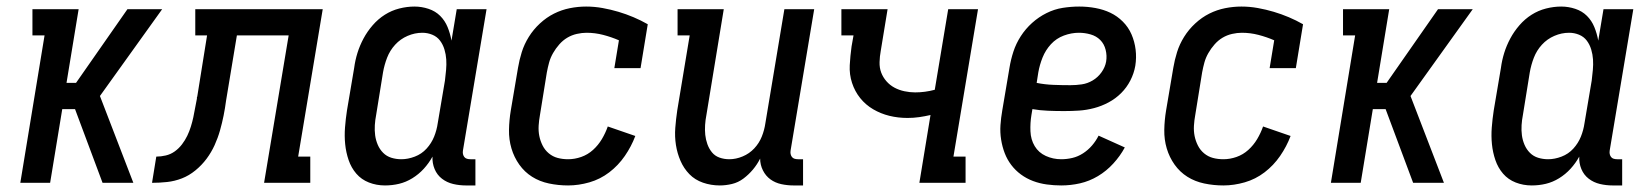

<svg xmlns="http://www.w3.org/2000/svg" viewBox="-20 -558 5040 586"><path d="M42 0 116 -450H79V-530H220L183 -305H212L369 -530H475L285 -265L387 0H293L209 -225H170L133 0Z M444 0 457 -80Q471 -80 486 -83.5Q501 -87 513.5 -96Q526 -105 535.5 -117.5Q545 -130 551.5 -143.5Q558 -157 562.5 -171.5Q567 -186 570 -200Q573 -214 575.5 -228.5Q578 -243 581 -257Q581 -259 581 -260.5Q581 -262 582 -263L612 -450H576V-530H965L890 -80H927V0H786L861 -450H703L670 -251Q667 -228 662.5 -205.5Q658 -183 651.5 -160Q645 -137 635 -115Q625 -93 610.5 -73.5Q596 -54 576.5 -38Q557 -22 535 -13.5Q513 -5 490 -2.5Q467 0 444 0Z M1155 8Q1129 8 1106 -1Q1083 -10 1067.5 -28Q1052 -46 1044 -69.5Q1036 -93 1033.5 -118Q1031 -143 1033 -169Q1035 -195 1039 -221L1061 -351Q1064 -374 1071 -396.5Q1078 -419 1089.5 -440.5Q1101 -462 1117.5 -481Q1134 -500 1154.5 -513Q1175 -526 1198.5 -532Q1222 -538 1245 -538Q1267 -538 1288 -531Q1309 -524 1323.5 -509.5Q1338 -495 1346 -475.5Q1354 -456 1358 -434L1374 -530H1465L1393 -99Q1392 -93 1393 -88Q1394 -83 1397 -79Q1400 -75 1405 -73.5Q1410 -72 1416 -72H1431V8H1402Q1382 8 1363 3.5Q1344 -1 1329 -12.5Q1314 -24 1306.5 -42Q1299 -60 1300 -80Q1289 -60 1273.5 -43Q1258 -26 1238.5 -14Q1219 -2 1198 3Q1177 8 1155 8ZM1205 -72Q1225 -72 1246 -80Q1267 -88 1282 -104.5Q1297 -121 1305 -141Q1313 -161 1316 -182L1338 -312Q1340 -328 1341.5 -344.5Q1343 -361 1342 -376.5Q1341 -392 1336.5 -407Q1332 -422 1323 -434Q1314 -446 1299.5 -452Q1285 -458 1269 -458Q1246 -458 1224 -448.5Q1202 -439 1186 -421.5Q1170 -404 1161.5 -382Q1153 -360 1149 -337L1128 -207Q1125 -192 1124 -176Q1123 -160 1125 -145Q1127 -130 1133 -116Q1139 -102 1149.5 -91.5Q1160 -81 1174.5 -76.5Q1189 -72 1205 -72Z M1714 8Q1684 8 1655.5 2Q1627 -4 1604 -18.5Q1581 -33 1565 -55.5Q1549 -78 1541 -105Q1533 -132 1533.5 -161.5Q1534 -191 1539 -221L1561 -351Q1565 -375 1572.5 -399Q1580 -423 1594 -445.5Q1608 -468 1628 -486.5Q1648 -505 1671 -516.5Q1694 -528 1719 -533Q1744 -538 1769 -538Q1794 -538 1819 -533.5Q1844 -529 1867.5 -522Q1891 -515 1913.5 -505.5Q1936 -496 1957 -484L1935 -350H1855L1869 -435Q1846 -445 1821 -451.5Q1796 -458 1770 -458Q1756 -458 1740.5 -454.5Q1725 -451 1711.5 -443Q1698 -435 1687 -422.5Q1676 -410 1668 -396Q1660 -382 1656 -367.5Q1652 -353 1649 -337L1628 -207Q1625 -191 1624 -174.5Q1623 -158 1626 -143Q1629 -128 1636 -114Q1643 -100 1655 -90Q1667 -80 1682 -76Q1697 -72 1714 -72Q1734 -72 1754 -79Q1774 -86 1790 -100.5Q1806 -115 1817 -133.5Q1828 -152 1835 -172L1919 -143Q1907 -111 1887 -82Q1867 -53 1839.5 -32Q1812 -11 1779 -1.5Q1746 8 1714 8Z M2177 8Q2150 8 2125.5 -0.5Q2101 -9 2084 -26.5Q2067 -44 2057 -67Q2047 -90 2043 -115.5Q2039 -141 2041 -167.5Q2043 -194 2047 -221L2085 -450H2048V-530H2189L2136 -207Q2133 -192 2132 -176.5Q2131 -161 2132.5 -146.5Q2134 -132 2139 -118Q2144 -104 2153 -93Q2162 -82 2176 -77Q2190 -72 2206 -72Q2226 -72 2246.5 -80.5Q2267 -89 2282 -105Q2297 -121 2305 -141Q2313 -161 2316 -182L2374 -530H2465L2393 -99Q2392 -93 2393 -88Q2394 -83 2397 -79Q2400 -75 2405 -73.5Q2410 -72 2416 -72H2431V8H2402Q2383 8 2364.5 4Q2346 0 2331.5 -10.5Q2317 -21 2308.5 -38Q2300 -55 2300 -74Q2291 -56 2278 -40.5Q2265 -25 2249 -13Q2233 -1 2214 3.5Q2195 8 2177 8Z M2786 0 2820 -207Q2803 -203 2785.5 -200.5Q2768 -198 2750 -198Q2721 -198 2694.5 -204.5Q2668 -211 2645 -224.5Q2622 -238 2605.5 -258.5Q2589 -279 2580.5 -305Q2572 -331 2573.5 -359Q2575 -387 2579 -416L2585 -450H2548V-530H2689L2668 -402Q2665 -386 2664.5 -368.5Q2664 -351 2669.5 -336.5Q2675 -322 2685.5 -310Q2696 -298 2710 -290.5Q2724 -283 2740.5 -279.5Q2757 -276 2773 -276Q2788 -276 2803 -278Q2818 -280 2833 -284L2874 -530H2965L2890 -80H2927V0Z M3219 8Q3197 8 3175 5Q3153 2 3133 -5.5Q3113 -13 3096 -25.5Q3079 -38 3066.5 -54.5Q3054 -71 3046.5 -90.5Q3039 -110 3035.5 -132Q3032 -154 3033.5 -176Q3035 -198 3039 -221L3061 -351Q3065 -376 3073 -400.5Q3081 -425 3095.5 -447.5Q3110 -470 3130 -488Q3150 -506 3174 -518Q3198 -530 3223.5 -534Q3249 -538 3274 -538Q3299 -538 3323.5 -533.5Q3348 -529 3369 -519Q3390 -509 3407 -492Q3424 -475 3433.5 -453Q3443 -431 3446 -406.5Q3449 -382 3445 -357Q3441 -334 3430 -312.5Q3419 -291 3402 -274Q3385 -257 3363.5 -245.5Q3342 -234 3319 -228Q3296 -222 3273.5 -220.5Q3251 -219 3228 -219Q3203 -219 3178.5 -220Q3154 -221 3131 -225L3128 -207Q3124 -183 3125 -157.5Q3126 -132 3138 -112Q3150 -92 3172 -82Q3194 -72 3219 -72Q3236 -72 3253 -76Q3270 -80 3285.5 -90Q3301 -100 3313 -114Q3325 -128 3333 -144L3413 -108Q3399 -82 3378 -59Q3357 -36 3331 -20.5Q3305 -5 3276.5 1.5Q3248 8 3219 8ZM3247 -298Q3264 -298 3281.5 -300.5Q3299 -303 3315 -312.5Q3331 -322 3342 -337.5Q3353 -353 3356 -370Q3359 -388 3354.5 -406Q3350 -424 3338 -436Q3326 -448 3308.5 -453Q3291 -458 3273 -458Q3250 -458 3227 -449.5Q3204 -441 3187.5 -423Q3171 -405 3162 -382.5Q3153 -360 3149 -337L3144 -305Q3169 -300 3195 -299Q3221 -298 3247 -298Z M3714 8Q3684 8 3655.5 2Q3627 -4 3604 -18.5Q3581 -33 3565 -55.5Q3549 -78 3541 -105Q3533 -132 3533.5 -161.5Q3534 -191 3539 -221L3561 -351Q3565 -375 3572.5 -399Q3580 -423 3594 -445.5Q3608 -468 3628 -486.5Q3648 -505 3671 -516.5Q3694 -528 3719 -533Q3744 -538 3769 -538Q3794 -538 3819 -533.5Q3844 -529 3867.5 -522Q3891 -515 3913.5 -505.5Q3936 -496 3957 -484L3935 -350H3855L3869 -435Q3846 -445 3821 -451.5Q3796 -458 3770 -458Q3756 -458 3740.5 -454.5Q3725 -451 3711.5 -443Q3698 -435 3687 -422.5Q3676 -410 3668 -396Q3660 -382 3656 -367.5Q3652 -353 3649 -337L3628 -207Q3625 -191 3624 -174.5Q3623 -158 3626 -143Q3629 -128 3636 -114Q3643 -100 3655 -90Q3667 -80 3682 -76Q3697 -72 3714 -72Q3734 -72 3754 -79Q3774 -86 3790 -100.5Q3806 -115 3817 -133.5Q3828 -152 3835 -172L3919 -143Q3907 -111 3887 -82Q3867 -53 3839.5 -32Q3812 -11 3779 -1.5Q3746 8 3714 8Z M4042 0 4116 -450H4079V-530H4220L4183 -305H4212L4369 -530H4475L4285 -265L4387 0H4293L4209 -225H4170L4133 0Z M4655 8Q4629 8 4606 -1Q4583 -10 4567.5 -28Q4552 -46 4544 -69.5Q4536 -93 4533.5 -118Q4531 -143 4533 -169Q4535 -195 4539 -221L4561 -351Q4564 -374 4571 -396.5Q4578 -419 4589.5 -440.5Q4601 -462 4617.5 -481Q4634 -500 4654.5 -513Q4675 -526 4698.5 -532Q4722 -538 4745 -538Q4767 -538 4788 -531Q4809 -524 4823.5 -509.5Q4838 -495 4846 -475.5Q4854 -456 4858 -434L4874 -530H4965L4893 -99Q4892 -93 4893 -88Q4894 -83 4897 -79Q4900 -75 4905 -73.5Q4910 -72 4916 -72H4931V8H4902Q4882 8 4863 3.5Q4844 -1 4829 -12.5Q4814 -24 4806.5 -42Q4799 -60 4800 -80Q4789 -60 4773.5 -43Q4758 -26 4738.5 -14Q4719 -2 4698 3Q4677 8 4655 8ZM4705 -72Q4725 -72 4746 -80Q4767 -88 4782 -104.5Q4797 -121 4805 -141Q4813 -161 4816 -182L4838 -312Q4840 -328 4841.5 -344.5Q4843 -361 4842 -376.5Q4841 -392 4836.5 -407Q4832 -422 4823 -434Q4814 -446 4799.5 -452Q4785 -458 4769 -458Q4746 -458 4724 -448.5Q4702 -439 4686 -421.5Q4670 -404 4661.5 -382Q4653 -360 4649 -337L4628 -207Q4625 -192 4624 -176Q4623 -160 4625 -145Q4627 -130 4633 -116Q4639 -102 4649.5 -91.5Q4660 -81 4674.5 -76.5Q4689 -72 4705 -72Z"/></svg>

Font: Iosevka Slab Medium
Style: Italic
Weight: 500
Italic angle: -9°
Monospace: yes
Designer: Belleve Invis
Foundry: Belleve Invis
Version: Version 11.1.0; ttfautohint (v1.8.3)